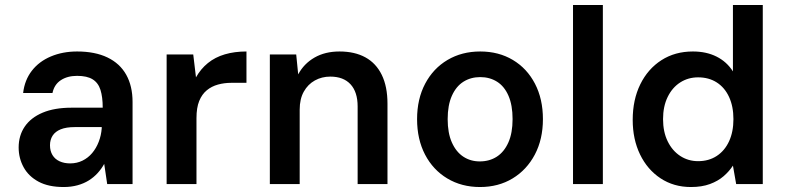

<svg xmlns="http://www.w3.org/2000/svg" viewBox="-20 -740 3156 772"><path d="M236 12Q175 12 135 -9.5Q95 -31 75 -67.5Q55 -104 55 -147Q55 -195 79.5 -231Q104 -267 151.5 -287Q199 -307 268 -307H393Q393 -350 384 -378.5Q375 -407 352.5 -421Q330 -435 290 -435Q251 -435 224.5 -417.5Q198 -400 191 -366H73Q79 -418 108 -455.5Q137 -493 184.5 -513Q232 -533 290 -533Q362 -533 412 -509Q462 -485 487.5 -439.5Q513 -394 513 -330V0H411L399 -81Q388 -61 372.5 -44Q357 -27 337 -14.5Q317 -2 291.5 5Q266 12 236 12ZM262 -83Q289 -83 311.5 -94Q334 -105 350.5 -124.5Q367 -144 377 -170Q387 -196 389 -224V-229H281Q246 -229 224 -220Q202 -211 191.5 -194.5Q181 -178 181 -156Q181 -133 191 -116.5Q201 -100 219.5 -91.5Q238 -83 262 -83Z M650 0V-521H757L768 -429Q787 -463 816 -486.5Q845 -510 884 -521.5Q923 -533 971 -533V-407H910Q882 -407 856.5 -400Q831 -393 811.5 -377Q792 -361 781 -334Q770 -307 770 -265V0Z M1065 0V-521H1171L1179 -441Q1202 -484 1244.5 -508.5Q1287 -533 1345 -533Q1406 -533 1449 -509.5Q1492 -486 1515 -439Q1538 -392 1538 -323V0H1418V-312Q1418 -370 1389.5 -401Q1361 -432 1308 -432Q1274 -432 1246 -416.5Q1218 -401 1201.5 -371.5Q1185 -342 1185 -299V0Z M1910 12Q1836 12 1778.5 -22.5Q1721 -57 1689 -118.5Q1657 -180 1657 -261Q1657 -342 1689.5 -403.5Q1722 -465 1779.5 -499Q1837 -533 1911 -533Q1985 -533 2042 -499Q2099 -465 2131 -403.5Q2163 -342 2163 -261Q2163 -180 2130.5 -118.5Q2098 -57 2041 -22.5Q1984 12 1910 12ZM1909 -91Q1948 -91 1977.5 -110Q2007 -129 2024 -167Q2041 -205 2041 -261Q2041 -317 2024.5 -355Q2008 -393 1978.5 -411.5Q1949 -430 1911 -430Q1873 -430 1843.5 -411.5Q1814 -393 1797 -355Q1780 -317 1780 -261Q1780 -205 1797 -167Q1814 -129 1843 -110Q1872 -91 1909 -91Z M2284 0V-720H2404V0Z M2758 12Q2689 12 2636 -23Q2583 -58 2553.5 -119Q2524 -180 2524 -258Q2524 -339 2554.5 -401Q2585 -463 2639.5 -498Q2694 -533 2766 -533Q2820 -533 2861 -512.5Q2902 -492 2927 -453V-720H3047V0H2940L2927 -74Q2912 -51 2889.5 -31.5Q2867 -12 2834.5 0Q2802 12 2758 12ZM2787 -92Q2830 -92 2862 -113Q2894 -134 2911.5 -172Q2929 -210 2929 -261Q2929 -312 2911.5 -350Q2894 -388 2862 -408.5Q2830 -429 2787 -429Q2747 -429 2715 -408.5Q2683 -388 2664.5 -350Q2646 -312 2646 -261Q2646 -210 2664.5 -172Q2683 -134 2715 -113Q2747 -92 2787 -92Z"/></svg>

Font: DM Sans 10pt SemiBold
Style: Regular
Weight: 600
Version: Version 4.004;gftools[0.9.30]